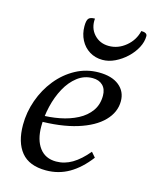

<svg xmlns="http://www.w3.org/2000/svg" viewBox="-107 -757 669 840"><g transform="rotate(15 227.5 -336.5)"><path d="M182 12Q106 12 70 -32Q34 -76 34 -155Q34 -212 53.5 -267Q73 -322 108.5 -366Q144 -410 192 -436Q240 -462 296 -462Q355 -462 388 -435.5Q421 -409 421 -365Q421 -315 382 -275Q343 -235 269 -212Q195 -189 89 -189L91 -216Q139 -216 183 -224.5Q227 -233 262.5 -251.5Q298 -270 318.5 -299Q339 -328 339 -368Q339 -398 322 -414.5Q305 -431 276 -431Q238 -431 207.5 -407.5Q177 -384 156 -345.5Q135 -307 124 -260.5Q113 -214 113 -169Q113 -108 139.5 -72.5Q166 -37 215 -37Q253 -37 287.5 -57.5Q322 -78 356 -119L375 -97Q334 -43 286.5 -15.5Q239 12 182 12ZM296 -519Q263 -519 237 -535Q211 -551 196.5 -579Q182 -607 182 -641Q182 -667 189.5 -676Q197 -685 218 -685Q214 -642 240 -613.5Q266 -585 307 -585Q349 -585 383.5 -613.5Q418 -642 428 -685Q441 -685 448 -681Q455 -677 455 -669Q455 -643 441 -616.5Q427 -590 403.5 -568Q380 -546 352 -532.5Q324 -519 296 -519Z"/></g></svg>

Font: Petrona
Style: Italic
Weight: 400
Italic angle: -9°
Designer: Ringo R. Seeber
Foundry: Ringo R. Seeber
Version: Version 2.001; ttfautohint (v1.8.3)